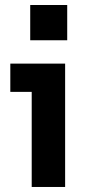

<svg xmlns="http://www.w3.org/2000/svg" viewBox="-20 -743 341 763"><path d="M100.1 -583V-723.1H247.1V-583ZM106 0V-377.9H21V-490.2H238.8V0Z"/></svg>

Font: SUSE
Style: Bold
Weight: 700
Designer: Rene Bieder
Foundry: SUSE
Version: Version 1.000